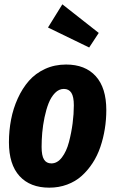

<svg xmlns="http://www.w3.org/2000/svg" viewBox="-20 -844 529 881"><path d="M266.1 -824.2 433.1 -692.9 389.2 -626 200.2 -717.8ZM206.1 17.1Q118.2 17.1 69.6 -36.1Q21 -89.4 21 -190.9Q21 -244.6 30.8 -295.4Q40.5 -346.2 61.5 -392.3Q82.5 -438.5 112.5 -472.9Q142.6 -507.3 186.5 -527.6Q230.5 -547.9 283.2 -547.9Q371.1 -547.9 419.4 -494.4Q467.8 -440.9 467.8 -338.9Q467.8 -294.9 460.9 -252.2Q454.1 -209.5 440.4 -169.4Q426.8 -129.4 404.8 -95.7Q382.8 -62 354.5 -36.6Q326.2 -11.2 288.1 2.9Q250 17.1 206.1 17.1ZM215.8 -94.2Q243.2 -94.2 264.2 -121.8Q285.2 -149.4 296.4 -192.1Q307.6 -234.9 313.2 -278.1Q318.8 -321.3 318.8 -360.8Q318.8 -400.4 307.4 -418.2Q295.9 -436 272.9 -436Q250.5 -436 232.4 -417.5Q214.4 -398.9 203.1 -370.4Q191.9 -341.8 184.3 -305.4Q176.8 -269 173.8 -235.1Q170.9 -201.2 170.9 -169.9Q170.9 -129.9 181.9 -112.1Q192.9 -94.2 215.8 -94.2Z"/></svg>

Font: Fira Sans Compressed
Style: Bold Italic
Weight: 700
Width: 3
Italic angle: -8°
Designer: Carrois Corporate & Edenspiekermann AG
Foundry: Carrois Corporate GbR & Edenspiekermann AG
Version: Version 4.203;PS 004.203;hotconv 1.0.88;makeotf.lib2.5.64775